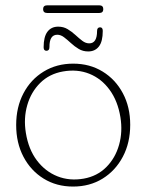

<svg xmlns="http://www.w3.org/2000/svg" viewBox="-20 -693 552 724"><path d="M256 -453Q318.5 -453 367 -423.2Q415.5 -393.5 443.2 -341.5Q471 -289.5 471 -222.5Q471 -154.5 443.2 -102Q415.5 -49.5 367 -19.5Q318.5 10.5 255.5 10.5Q193 10.5 144.5 -19.5Q96 -49.5 68.5 -101.8Q41 -154 41 -221.5Q41 -289 68.5 -341.2Q96 -393.5 144.8 -423.2Q193.5 -453 256 -453ZM296 -19.5Q346.5 -28.5 380.8 -62.8Q415 -97 429 -146.8Q443 -196.5 434 -251.5Q424 -312.5 393.2 -354.5Q362.5 -396.5 317 -414.8Q271.5 -433 217.5 -423.5Q166 -414.5 131.5 -380.2Q97 -346 82.8 -296.5Q68.5 -247 77.5 -192Q87.5 -130 119 -88.2Q150.5 -46.5 196.5 -28.2Q242.5 -10 296 -19.5ZM312.5 -499Q292.5 -499 276.8 -508.5Q261 -518 247.5 -530.5Q234 -543 221.5 -552.5Q209 -562 196 -562Q166 -562 166.5 -515.5Q166.5 -501.5 155 -501.5Q144.5 -501.5 144.5 -515Q144.5 -554.5 159 -573.5Q173.5 -592.5 199.5 -592.5Q219.5 -592.5 235.2 -583Q251 -573.5 264.5 -561Q278 -548.5 290.5 -539Q303 -529.5 316.5 -529.5Q346 -529.5 346 -576Q346 -590 357.5 -590Q367.5 -590 367.5 -576.5Q367.5 -536.5 353 -517.8Q338.5 -499 312.5 -499ZM142.5 -658.5Q142.5 -673 158.5 -673H354Q369.5 -673 369.5 -658.5Q369.5 -644 354 -644H158.5Q142.5 -644 142.5 -658.5Z"/></svg>

Font: Fraunces 72pt S100 Thin
Style: Regular
Weight: 100
Version: Version 1.000; ttfautohint (v1.8.3)